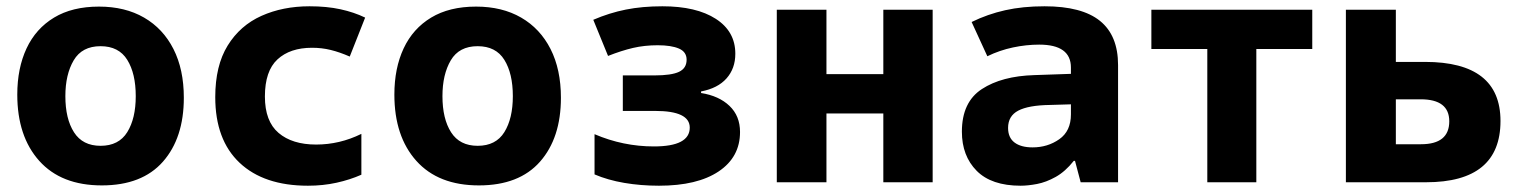

<svg xmlns="http://www.w3.org/2000/svg" viewBox="-20 -580 4840 611"><path d="M304 10Q175 10 105 -68Q35 -146 35 -279Q35 -363 64.5 -426Q94 -489 152 -524Q210 -559 295 -559Q378 -559 438.5 -524Q499 -489 532 -424Q565 -359 565 -269Q565 -141 498.5 -65.5Q432 10 304 10ZM300 -116Q358 -116 385 -159.5Q412 -203 412 -274Q412 -346 385 -389.5Q358 -433 300 -433Q241 -433 214.5 -388Q188 -343 188 -274Q188 -202 215.5 -159Q243 -116 300 -116Z M960 11Q820 11 742.5 -62Q665 -135 665 -271Q665 -371 704.5 -435Q744 -499 812 -529.5Q880 -560 965 -560Q1020 -560 1063.5 -550.5Q1107 -541 1142 -524L1093 -400Q1061 -414 1032.5 -421Q1004 -428 973 -428Q903 -428 863 -391Q823 -354 823 -273Q823 -194 866.5 -157Q910 -120 986 -120Q1061 -120 1130 -154V-24Q1094 -8 1051 1.5Q1008 11 960 11Z M1504 10Q1375 10 1305 -68Q1235 -146 1235 -279Q1235 -363 1264.5 -426Q1294 -489 1352 -524Q1410 -559 1495 -559Q1578 -559 1638.5 -524Q1699 -489 1732 -424Q1765 -359 1765 -269Q1765 -141 1698.5 -65.5Q1632 10 1504 10ZM1500 -116Q1558 -116 1585 -159.5Q1612 -203 1612 -274Q1612 -346 1585 -389.5Q1558 -433 1500 -433Q1441 -433 1414.5 -388Q1388 -343 1388 -274Q1388 -202 1415.5 -159Q1443 -116 1500 -116Z M2077 11Q2019 11 1966.5 2Q1914 -7 1872 -25V-153Q1963 -114 2061 -114Q2175 -114 2175 -174Q2175 -227 2065 -227H1962V-340H2062Q2117 -340 2141 -351.5Q2165 -363 2165 -390Q2165 -415 2140.5 -425.5Q2116 -436 2073 -436Q2031 -436 1994.5 -427.5Q1958 -419 1915 -402L1868 -517Q1919 -539 1971.5 -549.5Q2024 -560 2088 -560Q2196 -560 2258 -520Q2320 -480 2320 -409Q2320 -362 2292 -330.5Q2264 -299 2211 -289V-284Q2268 -275 2301.5 -243Q2335 -211 2335 -160Q2335 -80 2267 -34.5Q2199 11 2077 11Z M2452 0V-549H2610V-344H2791V-549H2948V0H2791V-219H2610V0Z M3228 11Q3135 11 3088 -36.5Q3041 -84 3041 -161Q3041 -255 3104.5 -296.5Q3168 -338 3272 -341L3388 -345V-365Q3388 -438 3287 -438Q3246 -438 3203.5 -429Q3161 -420 3122 -401L3072 -510Q3123 -535 3179 -547.5Q3235 -560 3304 -560Q3423 -560 3480.5 -513.5Q3538 -467 3538 -373V0H3419L3401 -68H3397Q3370 -34 3339.5 -17Q3309 0 3280 5.5Q3251 11 3228 11ZM3266 -111Q3314 -111 3351 -137Q3388 -163 3388 -216V-248L3321 -246Q3253 -245 3220.5 -228Q3188 -211 3188 -173Q3188 -142 3208.5 -126.5Q3229 -111 3266 -111Z M3822 0V-424H3644V-549H4156V-424H3978V0Z M4263 0V-549H4422V-383H4515Q4755 -383 4755 -195Q4755 0 4518 0ZM4422 -121H4502Q4592 -121 4592 -194Q4592 -264 4501 -264H4422Z"/></svg>

Font: Noto Sans Mono ExtraBold
Style: Regular
Weight: 800
Designer: Monotype Design Team
Foundry: Monotype Imaging Inc.
Version: Version 2.014